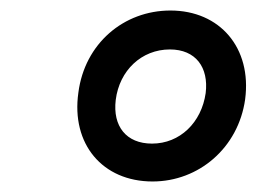

<svg xmlns="http://www.w3.org/2000/svg" viewBox="-20 -855 503 365"><path d="M446 -666C459 -764 398 -835 304 -835C215 -835 141 -772 129 -679C115 -581 175 -510 270 -510C358 -510 433 -574 446 -666ZM371 -678C363 -622 322 -582 269 -582C220 -582 194 -615 200 -665C207 -721 249 -761 303 -761C352 -761 377 -727 371 -678Z"/></svg>

Font: United Sans SemiBold
Style: Italic
Weight: 600
Italic angle: -8°
Designer: Pablo Impallari, Rodrigo Fuenzalida (Modified by Dan O. Williams)
Version: Version 1.000;PS 001.000;hotconv 1.0.88;makeotf.lib2.5.64775